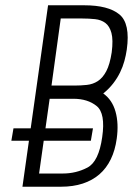

<svg xmlns="http://www.w3.org/2000/svg" viewBox="-20 -707 504 727"><path d="M332 -221H31L23 -174H324ZM65 0H211Q257 0 293.5 -12Q330 -24 356.5 -47Q383 -70 399.5 -104Q416 -138 422 -182Q430 -239 417.5 -284Q405 -329 371 -353Q393 -371 408.5 -391Q424 -411 434.5 -432.5Q445 -454 451 -476Q457 -498 460 -519Q474 -618 432 -652.5Q390 -687 299 -687H162ZM128 -50 168 -333H258Q312 -333 346 -305.5Q380 -278 367 -188Q354 -95 311 -72.5Q268 -50 218 -50ZM175 -383 210 -637H291Q317 -637 340 -634.5Q363 -632 379 -620Q395 -608 402 -582Q409 -556 403 -509Q396 -463 382.5 -437.5Q369 -412 350.5 -400Q332 -388 309 -385.5Q286 -383 261 -383Z"/></svg>

Font: Secuela Light
Style: Italic
Weight: 300
Italic angle: -8°
Designer: Fernando Haro
Foundry: deFharo
Version: Version 1.708